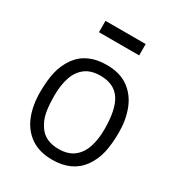

<svg xmlns="http://www.w3.org/2000/svg" viewBox="-176 -844 896 968"><g transform="rotate(30 272.0 -359.5)"><path d="M272 11Q195 11 145.5 -24Q96 -59 72.5 -118.5Q49 -178 49 -253Q49 -322 60.5 -372Q72 -422 102 -464Q159 -541 272 -541Q350 -541 399 -505.5Q448 -470 471.5 -410Q495 -350 495 -277Q495 -208 483.5 -158Q472 -108 442 -66Q385 11 272 11ZM272 -52Q327 -52 360.5 -78Q394 -104 409 -149.5Q424 -195 424 -253Q424 -371 387.5 -424.5Q351 -478 272 -478Q217 -478 183.5 -452Q150 -426 135 -380.5Q120 -335 120 -277Q120 -218 127.5 -178.5Q135 -139 157 -107Q193 -52 272 -52ZM389 -664H155V-730H389Z"/></g></svg>

Font: Tanohe Sans
Style: Regular
Weight: 400
Designer: Village Type and Design LLC & Cristiano Sobral
Foundry: Cooper Hewitt Smithsonian Design Museum
Version: Version 1.00;September 29, 2021;FontCreator 13.0.0.2655 64-b